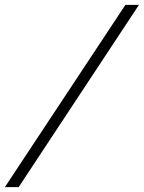

<svg xmlns="http://www.w3.org/2000/svg" viewBox="-37 -710 594 793"><path d="M40 63H-17L481 -690H537Z"/></svg>

Font: Exo 2.0 Light
Style: Italic
Weight: 300
Italic angle: -8°
Designer: Natanael Gama
Version: Version 1.001;PS 001.001;hotconv 1.0.70;makeotf.lib2.5.58329